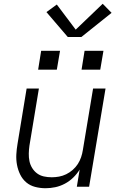

<svg xmlns="http://www.w3.org/2000/svg" viewBox="-20 -989 640 1017"><path d="M221 8Q193 8 166 1Q139 -6 119 -23Q99 -40 87 -64.5Q75 -89 70 -116Q65 -143 66.5 -171Q68 -199 73 -228L121 -520H186L136 -218Q133 -197 132.5 -176Q132 -155 136 -135.5Q140 -116 150.5 -99Q161 -82 176.5 -70.5Q192 -59 212 -54.5Q232 -50 254 -50Q273 -50 292.5 -53.5Q312 -57 330.5 -66Q349 -75 365 -89Q381 -103 392 -120Q403 -137 409.5 -156Q416 -175 419 -195L473 -520H539L452 0H387L402 -91Q388 -68 368 -48.5Q348 -29 323.5 -16Q299 -3 273 2.5Q247 8 221 8ZM511 -620H412L428 -720H528ZM281 -620H182L198 -720H298ZM339 -793 226 -925 281 -965 381 -832 524 -969 571 -921 411 -793Z"/></svg>

Font: Iosevka SS04 Lt Ex Obl
Style: Regular
Weight: 300
Width: 7
Italic angle: -9°
Monospace: yes
Designer: Belleve Invis
Foundry: Belleve Invis
Version: Version 19.0.0; ttfautohint (v1.8.4)